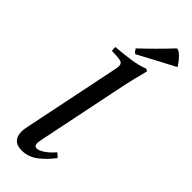

<svg xmlns="http://www.w3.org/2000/svg" viewBox="-308 -967 1005 1005"><g transform="rotate(45 194.0 -464.5)"><path d="M259 -113Q272 -104 282 -93Q248 -48 208.5 -18Q169 12 121 12Q84 12 67 -6.5Q50 -25 50 -56Q50 -67 52 -80Q54 -93 57 -106L162 -617Q165 -631 167 -642.5Q169 -654 169 -661Q169 -681 151.5 -685.5Q134 -690 86 -691Q85 -698 84.5 -704.5Q84 -711 85 -718Q139 -722 190.5 -729.5Q242 -737 279 -752L292 -745Q282 -708 271.5 -664Q261 -620 250 -565L157 -112Q156 -105 153.5 -93.5Q151 -82 151 -72Q151 -63 155 -57Q159 -51 169 -51Q186 -51 212 -69Q238 -87 259 -113ZM388 -876V-873Q343 -850 290.5 -821.5Q238 -793 185 -765Q178 -769 174 -774.5Q170 -780 165 -788Q245 -863 318 -941Q334 -940 353.5 -920Q373 -900 388 -876Z"/></g></svg>

Font: Tiro Telugu
Style: Italic
Weight: 400
Italic angle: -11°
Designer: Telugu: John Hudson & Fiona Ross, assisted by Kaja Sojewska. Latin: John Hudson with Paul Hanslow, assisted by Kaja Soje
Foundry: Tiro Typeworks Ltd.
Version: Version 1.52